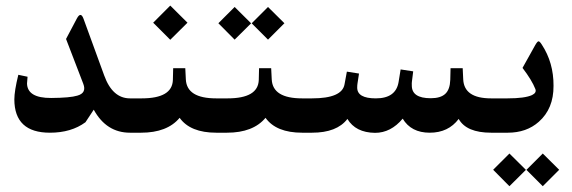

<svg xmlns="http://www.w3.org/2000/svg" viewBox="-20 -470 2026 680"><path d="M449.2 0H440.4Q356.9 0 312 -81.5L282.7 -37.1Q232.4 0 156.7 0Q31.2 0 30.8 -117.7Q30.8 -147.9 44.9 -205.1L77.6 -198.2Q75.7 -180.7 75.7 -174.3Q77.1 -122.6 161.1 -123Q228.5 -123.5 253.9 -131.3Q287.6 -140.6 274.9 -173.3L213.9 -332L252.4 -404.8Q266.1 -430.2 275.9 -403.3L349.1 -202.6Q378.4 -121.6 440.4 -121.6H449.2Q471.2 -121.6 471.2 -79.6V-41.5Q471.2 0 449.2 0Z M753.9 0H746.1Q653.8 0 616.2 -52.7Q572.3 0 479.5 0H445.3Q416 0 416 -41V-80.1Q416 -121.6 445.3 -121.6H481.9Q590.3 -121.6 592.3 -187L593.3 -228.5H636.2L638.2 -188.5Q641.6 -121.6 745.6 -121.6H753.9Q775.9 -121.6 775.9 -79.6V-41.5Q775.9 0 753.9 0ZM583 -450.2 644 -389.6 583 -329.1 522.5 -389.6Z M1058.1 0H1050.3Q958 0 920.4 -52.7Q876.5 0 783.7 0H749.5Q720.2 0 720.2 -41V-80.1Q720.2 -121.6 749.5 -121.6H786.1Q894.5 -121.6 896.5 -187L897.5 -228.5H940.4L942.4 -188.5Q945.8 -121.6 1049.8 -121.6H1058.1Q1080.1 -121.6 1080.1 -79.6V-41.5Q1080.1 0 1058.1 0ZM869.1 -387.7V-387.2L811 -329.6L753.4 -387.7L811 -445.3L869.1 -387.7ZM871.6 -387.7 929.2 -445.3 987.3 -387.7 929.2 -329.6 871.6 -387.2Z M1744.1 0H1719.7Q1631.8 0 1604.5 -48.8Q1567.9 0 1502 0Q1436 0 1406.2 -49.8Q1364.3 0.5 1308.1 0.5Q1239.3 -0.5 1210.4 -48.8Q1173.3 0 1085 0H1054.2Q1024.9 0 1024.9 -41V-80.1Q1024.9 -121.6 1054.2 -121.6H1085Q1191.4 -121.6 1200.2 -171.4L1208.5 -216.3L1251.5 -209.5L1246.1 -174.3Q1245.1 -168.5 1245.1 -159.7Q1245.1 -121.6 1311 -121.6Q1381.8 -121.6 1391.6 -179.2L1398.9 -224.1L1443.4 -217.3L1439 -182.1Q1438 -176.3 1438.5 -167.5Q1438 -122.1 1505.4 -122.1Q1540.5 -122.1 1557.1 -137.7Q1573.7 -153.3 1574.7 -187.5L1575.7 -228.5H1618.7L1620.6 -188.5Q1624 -121.6 1719.2 -121.6H1744.1Q1765.6 -121.6 1765.6 -79.6V-41.5Q1765.6 0 1744.1 0Z M1738.8 -121.6H1777.3Q1838.9 -121.6 1864.3 -133.3Q1881.3 -141.6 1876 -154.8Q1863.8 -186 1830.6 -229.5L1875.5 -310.1Q1883.3 -323.7 1887.2 -323.7Q1891.6 -323.7 1898.9 -312Q1940.9 -248 1940.4 -166Q1940.9 -85 1888.2 -38.6Q1844.7 0 1778.3 0H1738.8Q1709.5 0 1709.5 -41V-80.1Q1709.5 -121.6 1738.8 -121.6ZM1874 -341.3ZM1842.3 131.3V131.8L1784.2 189.5L1726.6 131.3L1784.2 73.7L1842.3 131.3ZM1844.7 131.3 1902.3 73.7 1960.4 131.3 1902.3 189.5 1844.7 131.8Z"/></svg>

Font: Parastoo Print
Style: Print-Bold
Weight: 700
Foundry: Saber Rastikerdar (saber.rastikerdar@gmail.com)
Version: Version 1.0.0-alpha3